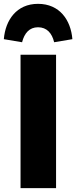

<svg xmlns="http://www.w3.org/2000/svg" viewBox="-53 -980 397 1000"><path d="M145 -960C33 -960 -25 -875 -33 -776L62 -760C74 -807 100 -838 145 -838C191 -838 218 -807 229 -760L324 -776C316 -875 258 -960 145 -960ZM239 -695H54V0H239Z"/></svg>

Font: Fira Sans ExtraBold
Style: Regular
Weight: 800
Designer: bBox Type GmbH & Carrois Corporate GbR & Edenspiekermann AG
Foundry: bBox Type GmbH & Carrois Corporate GbR & Edenspiekermann AG
Version: Version 4.300;PS 004.300;hotconv 1.0.88;makeotf.lib2.5.64775